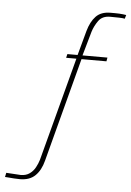

<svg xmlns="http://www.w3.org/2000/svg" viewBox="-210 -670 586 859"><g transform="rotate(5 83.5 -240.5)"><path d="M-88 148Q-101 148 -115 147Q-129 146 -140 145Q-151 144 -155 144L-151 125L-86 129Q-62 129 -46 117.5Q-30 106 -20.5 88.5Q-11 71 -6 54L117 -411H71L75 -428H121L151 -538Q163 -581 186 -605Q209 -629 251 -629Q261 -629 271 -629Q281 -629 290.5 -628.5Q300 -628 308 -627Q316 -626 322 -625L317 -608Q310 -610 291.5 -610.5Q273 -611 251 -611Q216 -611 199 -587Q182 -563 174 -537L143 -428H255L252 -411H140L17 56Q6 99 -19 123.5Q-44 148 -88 148Z"/></g></svg>

Font: Alumni Sans SC Thin
Style: Italic
Weight: 100
Italic angle: -8°
Designer: Robert E. Leuschke
Foundry: Robert E. Leuschke
Version: Version 1.016